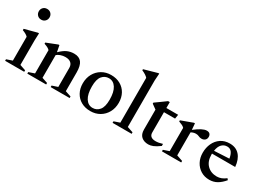

<svg xmlns="http://www.w3.org/2000/svg" viewBox="-22 -1383 2820 2068"><g transform="rotate(30 1388.0 -349.0)"><path d="M139 -577.5Q109.5 -577.5 91 -596.8Q72.5 -616 72.5 -644.5Q72.5 -672.5 91 -691.5Q109.5 -710.5 139 -710.5Q169 -710.5 187.5 -691.5Q206 -672.5 206 -644.5Q206 -616 187.5 -596.8Q169 -577.5 139 -577.5ZM193.5 -439 190 -351V-43.5L262.5 -19V0H25V-19L96.5 -43.5V-339.5Q87.5 -350.5 67.5 -362Q47.5 -373.5 25.5 -381V-398L180.5 -439Z M591.5 -19 662 -42.5V-279Q662 -317 638.5 -338.5Q615 -360 570 -360Q537.5 -360 509.5 -350Q481.5 -340 465.5 -325V-42.5L535.5 -19V0H301V-19L372.5 -43.5V-333Q363 -343.5 347.5 -352.2Q332 -361 301 -371.5V-386L435 -439H447L462.5 -359Q509 -404.5 548 -421.8Q587 -439 632.5 -439Q695 -439 725 -399.8Q755 -360.5 755 -276.5V-43.5L827.5 -19V0H591.5Z M1089 11Q1023.5 11 974.2 -16.8Q925 -44.5 897.8 -94Q870.5 -143.5 870.5 -208.5Q870.5 -275.5 899.2 -327.5Q928 -379.5 978.2 -409.2Q1028.5 -439 1093 -439Q1159 -439 1208.2 -411.2Q1257.5 -383.5 1284.8 -334Q1312 -284.5 1312 -219.5Q1312 -152.5 1283.2 -100.5Q1254.5 -48.5 1204 -18.8Q1153.5 11 1089 11ZM1093.5 -31Q1144 -31 1177 -70.8Q1210 -110.5 1210 -199Q1210 -295.5 1177.2 -346.2Q1144.5 -397 1089 -397Q1038.5 -397 1005.5 -357.5Q972.5 -318 972.5 -229Q972.5 -132.5 1005.2 -81.8Q1038 -31 1093.5 -31Z M1526 -43.5 1598.5 -19V0H1361.5V-19L1433 -43.5V-600.5Q1412 -626 1356 -650.5V-664L1520.5 -710.5H1532L1526 -622Z M1783.5 -124Q1783.5 -60 1861 -60Q1897.5 -60 1945.5 -75V-49.5Q1900 -16 1868 -3.2Q1836 9.5 1809 9.5Q1755.5 9.5 1723 -19.2Q1690.5 -48 1690.5 -106V-354L1633 -395.5V-408Q1663 -429.5 1696.8 -453.5Q1730.5 -477.5 1762.5 -501.5H1783.5V-428H1930L1921.5 -376H1783.5Z M2283 -435Q2310.5 -435 2322.5 -421.2Q2334.5 -407.5 2334.5 -386.5Q2334.5 -360 2317.8 -345.2Q2301 -330.5 2275 -330.5Q2254.5 -330.5 2238 -339Q2221.5 -347.5 2199 -347.5Q2169 -347.5 2140 -331V-44.5L2215 -19V0H1975.5V-19L2047 -43.5V-333Q2036.5 -345 2019 -353.8Q2001.5 -362.5 1975.5 -371.5V-386L2120.5 -439H2132.5L2139 -361Q2232.5 -435 2283 -435Z M2569 -439Q2646 -439 2690.5 -389Q2735 -339 2743 -248.5H2454.5Q2454.5 -242.5 2454.5 -236Q2454.5 -154 2500.5 -107Q2546.5 -60 2621.5 -60Q2678.5 -60 2731.5 -102.5L2745.5 -85.5Q2707 -38.5 2664.2 -13.8Q2621.5 11 2568.5 11Q2508 11 2461.8 -17.5Q2415.5 -46 2389.2 -95.5Q2363 -145 2363 -207.5Q2363 -271 2387.2 -323.5Q2411.5 -376 2457.8 -407.5Q2504 -439 2569 -439ZM2560 -397Q2521 -397 2493.8 -369.5Q2466.5 -342 2458 -285.5L2644 -295Q2637 -342 2617 -369.5Q2597 -397 2560 -397Z"/></g></svg>

Font: Newsreader Text Medium
Style: Regular
Weight: 500
Designer: Hugues Gentile
Foundry: Production Type
Version: Version 1.002